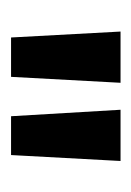

<svg xmlns="http://www.w3.org/2000/svg" viewBox="36 -832 243 356"><g transform="rotate(90 158.0 -653.5)"><path d="M195 -552 183 -755H278L267 -552ZM49 -552 38 -755H133L122 -552Z"/></g></svg>

Font: Ultramarine Medium
Style: Regular
Weight: 500
Designer: Colophon Foundry, Jonny Pinhorn
Foundry: Colophon Foundry
Version: Version 1.200; ttfautohint (v1.8.3)